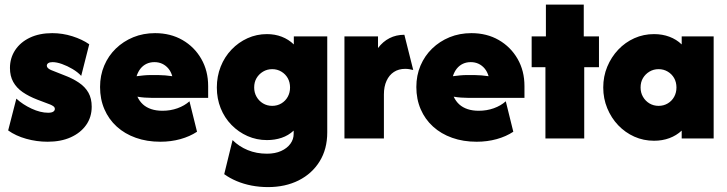

<svg xmlns="http://www.w3.org/2000/svg" viewBox="-20 -587 3082 814"><path d="M181.9 13.9Q135.4 13.9 91 1.4Q46.5 -11.1 14.6 -34L49.3 -168.8Q76.4 -143.8 113.9 -126.4Q151.4 -109 184 -109Q198.6 -109 205.6 -113.5Q212.5 -118.1 212.5 -125Q212.5 -131.9 206.9 -136.1Q201.4 -140.3 193.1 -143.8L138.2 -164.6Q102.1 -178.5 76 -196.5Q50 -214.6 36.1 -239.6Q22.2 -264.6 22.2 -298.6Q22.2 -341 44.4 -374.7Q66.7 -408.3 106.9 -427.4Q147.2 -446.5 201.4 -446.5Q245.1 -446.5 286.8 -433.3Q328.5 -420.1 358.3 -399.3L324.3 -265.3Q309.7 -281.2 287.5 -294.4Q265.3 -307.6 242.7 -315.6Q220.1 -323.6 202.8 -323.6Q191 -323.6 184.7 -319.4Q178.5 -315.3 178.5 -308.3Q178.5 -303.5 182.6 -299Q186.8 -294.4 195.8 -290.3L248.6 -269.4Q287.5 -254.9 314.2 -236.8Q341 -218.8 354.9 -194.1Q368.8 -169.4 368.8 -134.7Q368.8 -90.3 345.1 -56.9Q321.5 -23.6 279.9 -4.9Q238.2 13.9 181.9 13.9Z M659.7 13.9Q602.8 13.9 555.9 -2.8Q509 -19.4 475 -50.3Q441 -81.2 422.6 -124Q404.2 -166.7 404.2 -218.1Q404.2 -267.4 421.9 -309Q439.6 -350.7 471.2 -381.2Q502.8 -411.8 545.1 -429.2Q587.5 -446.5 637.5 -446.5Q702.8 -446.5 753.5 -417.4Q804.2 -388.2 833.3 -337.5Q862.5 -286.8 862.5 -222.2V-172.2H621.5Q608.3 -172.2 593.4 -173.3Q578.5 -174.3 562.5 -177.1Q571.5 -157.6 586.1 -144.4Q600.7 -131.2 621.5 -124.3Q642.4 -117.4 668.8 -117.4Q702.8 -117.4 732.6 -128.1Q762.5 -138.9 783.3 -157.6L815.3 -28.5Q784.7 -8.3 744.8 2.8Q704.9 13.9 659.7 13.9ZM559 -263.9Q574.3 -266 589.6 -267.4Q604.9 -268.8 617.4 -268.8H650.7Q663.9 -268.8 680.6 -267.4Q697.2 -266 710.4 -263.9Q704.9 -283.3 693.8 -296.5Q682.6 -309.7 667.7 -316.7Q652.8 -323.6 634.7 -323.6Q616.7 -323.6 601.7 -316.7Q586.8 -309.7 576 -296.5Q565.3 -283.3 559 -263.9Z M1116 206.2Q1080.6 206.2 1046.5 199.7Q1012.5 193.1 983 180.6Q953.5 168.1 930.6 151.4L966 6.9Q993.1 34 1030.2 49.3Q1067.4 64.6 1111.8 64.6Q1146.5 64.6 1171.9 53.1Q1197.2 41.7 1211.1 22.6Q1225 3.5 1225 -19.4V-33.3Q1202.8 -12.5 1174 -2.8Q1145.1 6.9 1111.8 6.9Q1068.1 6.9 1029.5 -10.1Q991 -27.1 961.5 -57.3Q931.9 -87.5 915.6 -128.1Q899.3 -168.8 899.3 -216Q899.3 -263.2 915.6 -304.5Q931.9 -345.8 961.5 -376.7Q991 -407.6 1029.5 -425Q1068.1 -442.4 1111.8 -442.4Q1145.8 -442.4 1174.7 -431.2Q1203.5 -420.1 1225.7 -398.6V-432.6H1367.4V-25.7Q1367.4 45.1 1335.1 97.2Q1302.8 149.3 1246.2 177.8Q1189.6 206.2 1116 206.2ZM1134 -138.2Q1155.6 -138.2 1172.9 -148.6Q1190.3 -159 1200 -176.7Q1209.7 -194.4 1209.7 -216Q1209.7 -238.2 1200 -255.6Q1190.3 -272.9 1172.9 -283.3Q1155.6 -293.8 1134 -293.8Q1112.5 -293.8 1095.1 -283.3Q1077.8 -272.9 1067.7 -255.9Q1057.6 -238.9 1057.6 -216Q1057.6 -194.4 1067.7 -176.7Q1077.8 -159 1095.1 -148.6Q1112.5 -138.2 1134 -138.2Z M1440.3 0V-432.6H1582.6V-383.3Q1603.5 -411.1 1631.6 -425.3Q1659.7 -439.6 1694.4 -439.6L1731.9 -290.3Q1722.9 -292.4 1714.6 -293.8Q1706.2 -295.1 1697.9 -295.1Q1670.1 -295.1 1650 -281.9Q1629.9 -268.8 1618.8 -244.4Q1607.6 -220.1 1607.6 -186.8V0Z M2000.7 13.9Q1943.8 13.9 1896.9 -2.8Q1850 -19.4 1816 -50.3Q1781.9 -81.2 1763.5 -124Q1745.1 -166.7 1745.1 -218.1Q1745.1 -267.4 1762.8 -309Q1780.6 -350.7 1812.2 -381.2Q1843.8 -411.8 1886.1 -429.2Q1928.5 -446.5 1978.5 -446.5Q2043.8 -446.5 2094.4 -417.4Q2145.1 -388.2 2174.3 -337.5Q2203.5 -286.8 2203.5 -222.2V-172.2H1962.5Q1949.3 -172.2 1934.4 -173.3Q1919.4 -174.3 1903.5 -177.1Q1912.5 -157.6 1927.1 -144.4Q1941.7 -131.2 1962.5 -124.3Q1983.3 -117.4 2009.7 -117.4Q2043.8 -117.4 2073.6 -128.1Q2103.5 -138.9 2124.3 -157.6L2156.2 -28.5Q2125.7 -8.3 2085.8 2.8Q2045.8 13.9 2000.7 13.9ZM1900 -263.9Q1915.3 -266 1930.6 -267.4Q1945.8 -268.8 1958.3 -268.8H1991.7Q2004.9 -268.8 2021.5 -267.4Q2038.2 -266 2051.4 -263.9Q2045.8 -283.3 2034.7 -296.5Q2023.6 -309.7 2008.7 -316.7Q1993.8 -323.6 1975.7 -323.6Q1957.6 -323.6 1942.7 -316.7Q1927.8 -309.7 1917 -296.5Q1906.2 -283.3 1900 -263.9Z M2292.4 0V-302.1H2234V-432.6H2294.4V-567.4H2454.9V-432.6H2519.4V-302.1H2456.9V0Z M2752.8 9.7Q2708.3 9.7 2669.4 -7.6Q2630.6 -25 2601 -55.9Q2571.5 -86.8 2554.5 -128.1Q2537.5 -169.4 2537.5 -216Q2537.5 -263.2 2554.5 -304.2Q2571.5 -345.1 2601 -376.4Q2630.6 -407.6 2669.4 -425Q2708.3 -442.4 2752.8 -442.4Q2788.2 -442.4 2818.1 -431.2Q2847.9 -420.1 2870.1 -398.6V-432.6H3005.6V0H2870.1V-33.3Q2847.9 -12.5 2818.1 -1.4Q2788.2 9.7 2752.8 9.7ZM2772.2 -138.2Q2793.7 -138.2 2811.1 -148.6Q2828.5 -159 2838.2 -176.7Q2847.9 -194.4 2847.9 -216Q2847.9 -238.2 2838.2 -255.6Q2828.5 -272.9 2811.1 -283.3Q2793.7 -293.8 2772.2 -293.8Q2750.7 -293.8 2733.3 -283.3Q2716 -272.9 2705.9 -255.9Q2695.8 -238.9 2695.8 -216Q2695.8 -194.4 2705.9 -176.7Q2716 -159 2733.3 -148.6Q2750.7 -138.2 2772.2 -138.2Z"/></svg>

Font: Afacad Flux Black
Style: Regular
Weight: 900
Designer: Kristian Moeller
Foundry: Dicotype
Version: Version 1.100